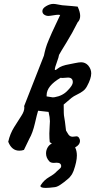

<svg xmlns="http://www.w3.org/2000/svg" viewBox="-20 -755 479 967"><path d="M382.8 -45.9Q382.8 -25.4 358.4 -12.7Q367.2 4.9 367.2 28.3Q367.2 58.6 350.6 105.5Q347.7 111.3 345.2 117.2Q342.8 123 338.4 128.4Q334 133.8 331.5 137.2Q329.1 140.6 322.3 146Q315.4 151.4 313.5 153.3Q311.5 155.3 302.7 162.1Q293.9 168.9 292 169.9Q271.5 185.5 256.8 187.5Q225.6 191.4 210.9 191.4Q183.6 191.4 183.6 181.6Q183.6 179.7 186.5 175.8Q202.1 151.4 228.5 136.2Q254.9 121.1 265.6 108.4Q268.6 105.5 274.9 100.1Q281.2 94.7 284.7 90.8Q288.1 86.9 288.1 82Q288.1 64.5 265.6 64.5Q262.7 64.5 258.3 64.9Q253.9 65.4 251 65.4Q234.4 65.4 227.5 56.6Q211.9 39.1 211.9 17.6Q211.9 1 220.2 -12.7Q228.5 -26.4 241.2 -32.2Q235.4 -36.1 230.5 -39.1Q228.5 -56.6 228.5 -83Q228.5 -97.7 230 -117.2Q231.4 -136.7 231.4 -144.5Q231.4 -163.1 224.6 -191.4L171.9 -197.3Q167 -182.6 155.8 -133.8Q144.5 -85 127.9 -56.6L100.6 0Q89.8 3.9 77.1 3.9Q39.1 3.9 21.5 -41Q30.3 -81.1 51.3 -114.7Q72.3 -148.4 87.4 -171.4Q102.5 -194.3 102.5 -212.9Q102.5 -214.8 102.1 -217.3Q101.6 -219.7 101.6 -220.7L201.2 -474.6Q205.1 -494.1 210.4 -512.7Q215.8 -531.2 226.1 -555.2Q236.3 -579.1 241.7 -591.3Q247.1 -603.5 262.7 -636.2Q278.3 -668.9 283.2 -679.7Q281.2 -679.7 278.3 -680.2Q275.4 -680.7 273.4 -680.7Q264.6 -680.7 247.6 -677.7Q230.5 -674.8 223.6 -674.8Q211.9 -674.8 202.6 -681.2Q193.4 -687.5 193.4 -699.2Q193.4 -712.9 212.4 -724.1Q231.4 -735.4 249 -735.4Q257.8 -735.4 276.9 -731.4Q295.9 -727.5 306.6 -727.5Q321.3 -726.6 341.3 -724.6Q361.3 -722.7 371.1 -721.7Q383.8 -694.3 383.8 -674.8Q383.8 -655.3 371.1 -642.6Q343.8 -587.9 314.5 -540.5Q285.2 -493.2 277.3 -478.5Q276.4 -468.8 266.1 -440.9Q255.9 -413.1 255.9 -406.2Q255.9 -402.3 258.8 -402.3Q261.7 -402.3 271.5 -410.2Q289.1 -424.8 330.1 -431.6Q335.9 -432.6 356.9 -437Q377.9 -441.4 388.7 -441.4Q409.2 -441.4 423.8 -425.8Q439.5 -407.2 439.5 -385.7Q439.5 -359.4 418 -320.3Q410.2 -305.7 397.9 -296.4Q385.7 -287.1 368.2 -278.8Q350.6 -270.5 339.8 -261.7L300.8 -228.5Q300.8 -201.2 301.3 -187Q301.8 -172.9 303.2 -167Q304.7 -161.1 307.1 -142.6Q309.6 -124 312.5 -97.7Q314.5 -95.7 319.8 -85.4Q325.2 -75.2 331.1 -70.8Q336.9 -66.4 345.7 -66.4Q349.6 -66.4 356 -67.4Q362.3 -68.4 365.2 -68.4Q373 -68.4 377.9 -61Q382.8 -53.7 382.8 -45.9ZM346.7 -340.8Q346.7 -364.3 322.3 -364.3Q318.4 -364.3 308.6 -363.3Q298.8 -362.3 293.9 -362.3Q288.1 -362.3 285.2 -363.3Q214.8 -322.3 214.8 -275.4V-269.5Q244.1 -264.6 246.1 -264.6Q252 -264.6 255.9 -265.6Q295.9 -272.5 320.3 -298.8Q346.7 -325.2 346.7 -340.8Z"/></svg>

Font: Essays1743
Style: Italic
Weight: 500
Italic angle: -10°
Designer: Based on the typeface in a 1743 English translation of the essays of Montaigne.  PostScript/TrueType font designed by Jo
Version: Version 002.100